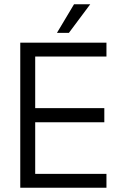

<svg xmlns="http://www.w3.org/2000/svg" viewBox="-20 -880 594 900"><path d="M75 -680H479V-615H145V-373H469V-307H145V-65H479V0H75ZM327 -860H403L303 -726H247Z"/></svg>

Font: Teachers[wght]
Style: Regular
Weight: 400
Designer: Alfredo Marco Pradil & Chank Diesel
Version: Version 1.000;Glyphs 3.1.2 (3151)